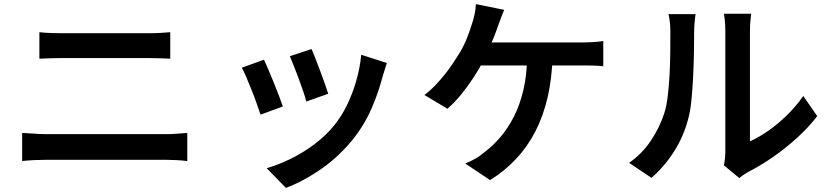

<svg xmlns="http://www.w3.org/2000/svg" viewBox="-20 -828 4040 936"><path d="M172 -671Q198 -668 228.5 -667Q259 -666 284 -666Q304 -666 338.5 -666Q373 -666 415.5 -666Q458 -666 502.5 -666Q547 -666 587.5 -666Q628 -666 658.5 -666Q689 -666 702 -666Q732 -666 760.5 -667.5Q789 -669 810 -671V-542Q789 -543 758.5 -544Q728 -545 702 -545Q689 -545 657.5 -545Q626 -545 583 -545Q540 -545 494 -545Q448 -545 405 -545Q362 -545 330 -545Q298 -545 285 -545Q257 -545 227 -544Q197 -543 172 -542ZM88 -180Q116 -179 147 -176.5Q178 -174 207 -174Q220 -174 255 -174Q290 -174 338.5 -174Q387 -174 442.5 -174Q498 -174 553.5 -174Q609 -174 657.5 -174Q706 -174 740.5 -174Q775 -174 788 -174Q813 -174 840.5 -176Q868 -178 893 -180V-43Q868 -46 839 -47.5Q810 -49 788 -49Q775 -49 740.5 -49Q706 -49 657.5 -49Q609 -49 553.5 -49Q498 -49 442.5 -49Q387 -49 338.5 -49Q290 -49 255 -49Q220 -49 207 -49Q178 -49 146.5 -47.5Q115 -46 88 -43Z M1499 -589Q1506 -573 1517.5 -543.5Q1529 -514 1541.5 -480.5Q1554 -447 1564.5 -417.5Q1575 -388 1580 -371L1473 -333Q1469 -351 1459 -380.5Q1449 -410 1437 -442.5Q1425 -475 1413 -505Q1401 -535 1393 -554ZM1866 -521Q1859 -499 1854 -483.5Q1849 -468 1845 -454Q1825 -377 1792 -300.5Q1759 -224 1707 -157Q1637 -68 1549 -6.5Q1461 55 1374 88L1280 -8Q1336 -24 1396.5 -53.5Q1457 -83 1513 -125Q1569 -167 1610 -218Q1645 -261 1672 -316.5Q1699 -372 1717 -435Q1735 -498 1741 -561ZM1267 -537Q1276 -518 1288.5 -488.5Q1301 -459 1314.5 -425.5Q1328 -392 1340 -361Q1352 -330 1359 -309L1250 -269Q1244 -288 1232.5 -320.5Q1221 -353 1207 -388Q1193 -423 1180.5 -452.5Q1168 -482 1159 -498Z M2438 -780Q2430 -762 2422 -740Q2414 -718 2408 -702Q2400 -678 2388 -648Q2376 -618 2362.5 -587.5Q2349 -557 2336 -531Q2316 -492 2287.5 -448.5Q2259 -405 2226.5 -365.5Q2194 -326 2161 -298L2049 -365Q2076 -385 2101 -411Q2126 -437 2149 -466Q2172 -495 2190.5 -523Q2209 -551 2223 -574Q2244 -610 2258 -646.5Q2272 -683 2281 -712Q2289 -735 2294 -760Q2299 -785 2300 -808ZM2290 -621Q2306 -621 2339 -621Q2372 -621 2416 -621Q2460 -621 2509.5 -621Q2559 -621 2608 -621Q2657 -621 2700 -621Q2743 -621 2774.5 -621Q2806 -621 2820 -621Q2839 -621 2868 -622.5Q2897 -624 2921 -628V-505Q2894 -508 2865.5 -508.5Q2837 -509 2820 -509Q2804 -509 2764 -509Q2724 -509 2670.5 -509Q2617 -509 2557.5 -509Q2498 -509 2442.5 -509Q2387 -509 2343.5 -509Q2300 -509 2279 -509ZM2674 -557Q2671 -445 2649.5 -353Q2628 -261 2589.5 -186.5Q2551 -112 2495.5 -53Q2440 6 2369 50L2248 -31Q2274 -41 2298 -55Q2322 -69 2339 -84Q2381 -115 2418 -158Q2455 -201 2484.5 -258Q2514 -315 2531.5 -389Q2549 -463 2550 -558Z M3509 -22Q3512 -36 3514 -54Q3516 -72 3516 -90Q3516 -101 3516 -134.5Q3516 -168 3516 -215.5Q3516 -263 3516 -319Q3516 -375 3516 -431.5Q3516 -488 3516 -537.5Q3516 -587 3516 -624.5Q3516 -662 3516 -678Q3516 -710 3513 -733.5Q3510 -757 3509 -761H3642Q3642 -757 3639 -733.5Q3636 -710 3636 -677Q3636 -661 3636 -627Q3636 -593 3636 -547.5Q3636 -502 3636 -450.5Q3636 -399 3636 -349Q3636 -299 3636 -255.5Q3636 -212 3636 -181.5Q3636 -151 3636 -139Q3679 -158 3725.5 -190.5Q3772 -223 3816.5 -266.5Q3861 -310 3896 -360L3964 -262Q3922 -207 3864 -154.5Q3806 -102 3744 -59.5Q3682 -17 3624 12Q3609 21 3599.5 28Q3590 35 3584 40ZM3047 -34Q3112 -80 3154.5 -144.5Q3197 -209 3218 -275Q3229 -308 3235 -357Q3241 -406 3244 -462Q3247 -518 3247.5 -573Q3248 -628 3248 -672Q3248 -700 3245.5 -720.5Q3243 -741 3239 -759H3371Q3370 -756 3368.5 -742.5Q3367 -729 3365.5 -711Q3364 -693 3364 -674Q3364 -630 3363 -572Q3362 -514 3359 -453Q3356 -392 3350.5 -337.5Q3345 -283 3334 -245Q3312 -162 3266 -89.5Q3220 -17 3156 39Z"/></svg>

Font: Noto Sans KR SemiBold
Style: Regular
Weight: 600
Designer: Ryoko NISHIZUKA  (kana, bopomofo & ideographs); Paul D. Hunt (Latin, Greek & Cyrillic); Sandoll Communications , Soo-you
Foundry: Adobe
Version: Version 2.004-H2;hotconv 1.0.118;makeotfexe 2.5.65603